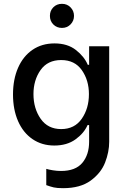

<svg xmlns="http://www.w3.org/2000/svg" viewBox="-20 -769 660 1004"><path d="M222 199V114Q235 118 256.5 121.5Q278 125 299 125Q375 125 410.5 82.5Q446 40 446 -28V-115H438Q419 -72 374.5 -40Q330 -8 264 -8Q199 -8 150 -41.5Q101 -75 74.5 -135.5Q48 -196 48 -275Q48 -354 74.5 -414.5Q101 -475 150 -508.5Q199 -542 265 -542Q333 -542 377 -507.5Q421 -473 439 -430H446V-527H551V-28Q551 26 529.5 81Q508 136 454 175.5Q400 215 310 215Q278 215 261 211Q244 207 222 199ZM445 -277Q445 -349 408 -402Q371 -455 300 -455Q229 -455 192 -402.5Q155 -350 155 -277Q155 -202 192.5 -148Q230 -94 300 -94Q370 -94 407.5 -148Q445 -202 445 -277ZM241 -686Q241 -713 259 -731Q277 -749 304 -749Q331 -749 349 -730.5Q367 -712 367 -686Q367 -660 349 -641.5Q331 -623 304 -623Q277 -623 259 -641Q241 -659 241 -686Z"/></svg>

Font: Be Vietnam Medium
Style: Regular
Weight: 500
Designer: Gabriel Lam
Foundry: TypeRant
Version: Version 4.000